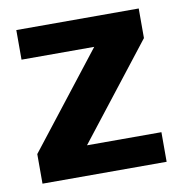

<svg xmlns="http://www.w3.org/2000/svg" viewBox="-66 -596 624 658"><g transform="rotate(-10 246.0 -267.0)"><path d="M30 0V-103L286 -431H33V-534H459V-431L203 -103H462V0Z"/></g></svg>

Font: Mozilla Headline ExtraLight
Style: Regular
Weight: 200
Designer: Studio DRAMA
Foundry: Studio DRAMA
Version: Version 1.000